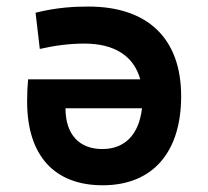

<svg xmlns="http://www.w3.org/2000/svg" viewBox="-20 -547 626 577"><path d="M288.6 9.8C438.5 9.8 524.4 -88.9 524.4 -257.8C524.4 -431.6 423.8 -527.3 245.6 -527.3C204.6 -527.3 151.4 -524.9 86.9 -508.8L99.6 -399.9C145 -410.2 188.5 -416 233.9 -416C323.7 -416 382.3 -378.9 401.4 -308.6H64.5C62.5 -288.1 61.5 -266.6 61.5 -242.2C61.5 -78.1 144.5 9.8 288.6 9.8ZM406.7 -221.7C397.9 -143.1 355.5 -99.1 287.6 -99.1C218.3 -99.1 176.8 -142.6 176.8 -221.7Z"/></svg>

Font: Cascadia Code NF SemiBold
Style: Regular
Weight: 600
Monospace: yes
Designer: Aaron Bell
Foundry: Saja Typeworks
Version: Version 2404.023